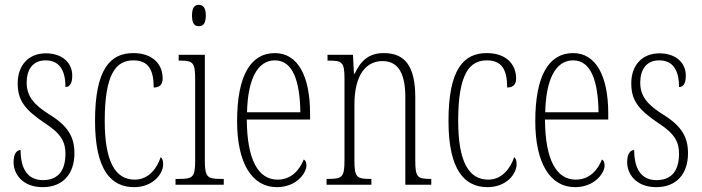

<svg xmlns="http://www.w3.org/2000/svg" viewBox="-20 -762 2896 792"><path d="M156 10C238 10 287 -43 287 -130C287 -194 263 -241 185 -289C119 -330 90 -366 90 -421C90 -472 113 -513 168 -513C223 -513 250 -475 250 -403C269 -403 278 -420 278 -450C278 -504 236 -542 169 -542C98 -542 53 -493 53 -418C53 -348 82 -310 165 -254C234 -210 250 -174 250 -128C250 -55 217 -19 157 -19C94 -19 65 -66 65 -143C49 -143 36 -128 36 -93C36 -44 73 10 156 10Z M533 10C612 10 653 -46 653 -84C653 -100 650 -108 643 -114C628 -69 594 -21 536 -21C456 -21 412 -94 412 -264C412 -458 459 -513 530 -513C593 -513 614 -473 614 -401C636 -401 651 -411 651 -438C651 -498 609 -543 530 -543C436 -543 372 -479 372 -263C372 -58 440 10 533 10Z M800 -654C817 -654 829 -664 829 -698C829 -731 817 -742 800 -742C783 -742 772 -731 772 -698C772 -664 783 -654 800 -654ZM704 0H903V-24H890C835 -24 825 -32 825 -100V-536H717V-512H724C777 -512 785 -503 785 -434V-99C785 -31 775 -24 719 -24H704Z M1122 10C1202 10 1244 -47 1244 -80C1244 -94 1239 -101 1233 -104C1216 -62 1183 -21 1125 -21C1046 -21 999 -101 998 -269H1259V-294C1259 -449 1208 -543 1114 -543C1014 -543 958 -450 958 -262C958 -88 1020 10 1122 10ZM1219 -299H999C1002 -431 1040 -513 1114 -513C1189 -513 1217 -426 1219 -299Z M1327 0H1512V-24H1506C1452 -24 1442 -31 1442 -99V-330C1442 -454 1490 -510 1558 -510C1627 -510 1652 -452 1652 -360V0H1759V-24H1755C1702 -24 1693 -31 1693 -100V-360C1693 -486 1653 -543 1563 -543C1501 -543 1468 -511 1443 -458H1440L1436 -536H1331V-512H1336C1391 -512 1401 -506 1401 -438V-100C1401 -31 1391 -24 1335 -24H1327Z M1991 10C2070 10 2111 -46 2111 -84C2111 -100 2108 -108 2101 -114C2086 -69 2052 -21 1994 -21C1914 -21 1870 -94 1870 -264C1870 -458 1917 -513 1988 -513C2051 -513 2072 -473 2072 -401C2094 -401 2109 -411 2109 -438C2109 -498 2067 -543 1988 -543C1894 -543 1830 -479 1830 -263C1830 -58 1898 10 1991 10Z M2352 10C2432 10 2474 -47 2474 -80C2474 -94 2469 -101 2463 -104C2446 -62 2413 -21 2355 -21C2276 -21 2229 -101 2228 -269H2489V-294C2489 -449 2438 -543 2344 -543C2244 -543 2188 -450 2188 -262C2188 -88 2250 10 2352 10ZM2449 -299H2229C2232 -431 2270 -513 2344 -513C2419 -513 2447 -426 2449 -299Z M2687 10C2769 10 2818 -43 2818 -130C2818 -194 2794 -241 2716 -289C2650 -330 2621 -366 2621 -421C2621 -472 2644 -513 2699 -513C2754 -513 2781 -475 2781 -403C2800 -403 2809 -420 2809 -450C2809 -504 2767 -542 2700 -542C2629 -542 2584 -493 2584 -418C2584 -348 2613 -310 2696 -254C2765 -210 2781 -174 2781 -128C2781 -55 2748 -19 2688 -19C2625 -19 2596 -66 2596 -143C2580 -143 2567 -128 2567 -93C2567 -44 2604 10 2687 10Z"/></svg>

Font: Noto Serif Armenian ExtraCondensed ExtraLight
Style: Regular
Weight: 200
Width: 2
Designer: Monotype Design Team
Foundry: Monotype Imaging Inc.
Version: Version 2.008